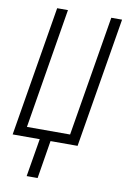

<svg xmlns="http://www.w3.org/2000/svg" viewBox="-102 -794 704 1069"><g transform="rotate(10 250.0 -260.0)"><path d="M127 215 163 0H10L132 -735H193L81 -55H325L438 -735H499L377 0H224L189 215Z"/></g></svg>

Font: Iosevka SS04 Light Oblique
Style: Regular
Weight: 300
Italic angle: -9°
Monospace: yes
Designer: Belleve Invis
Foundry: Belleve Invis
Version: Version 19.0.0; ttfautohint (v1.8.4)